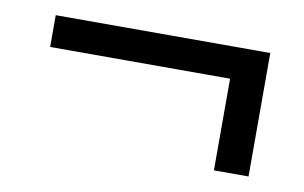

<svg xmlns="http://www.w3.org/2000/svg" viewBox="-41 -449 626 395"><g transform="rotate(10 271.5 -252.0)"><path d="M47.9 -314.5Q47.9 -331.1 47.9 -380.9Q160.2 -380.9 496.1 -380.9Q496.1 -316.4 496.1 -123Q477.5 -123 423.8 -123Q423.8 -170.9 423.8 -314.5Q330.1 -314.5 47.9 -314.5Z"/></g></svg>

Font: Gothic A1
Style: Regular
Weight: 400
Designer: HanYang I&C Co.,Ltd.
Version: Version 2.50